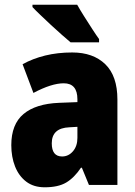

<svg xmlns="http://www.w3.org/2000/svg" viewBox="-20 -786 573 816"><path d="M287 -563Q376 -563 427.5 -513Q479 -463 479 -363V0H358L328 -73H324Q295 -30 261 -10Q227 10 170 10Q123 10 91.5 -14Q60 -38 44 -78.5Q28 -119 28 -169Q28 -258 80 -301.5Q132 -345 231 -349L309 -352V-364Q309 -432 251 -432Q199 -432 122 -391L76 -513Q119 -537 172 -550Q225 -563 287 -563ZM275 -245Q200 -242 200 -177Q200 -121 244 -121Q271 -121 290 -143Q309 -165 309 -200V-247ZM308 -766Q319 -746 337 -717.5Q355 -689 372.5 -662Q390 -635 401 -620V-606H280Q266 -618 243.5 -637.5Q221 -657 196.5 -680Q172 -703 151 -723Q130 -743 118 -756V-766Z"/></svg>

Font: Noto Sans Khmer UI Condensed Black
Style: Regular
Weight: 900
Width: 3
Designer: Danh Hong and the Monotype Design Team
Foundry: Monotype Imaging Inc.
Version: Version 2.002; ttfautohint (v1.8.4.7-5d5b)